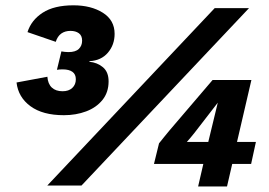

<svg xmlns="http://www.w3.org/2000/svg" viewBox="-20 -691 1001 715"><path d="M218 -262Q139 -262 93.4 -295.5Q47.8 -329 41.6 -383.8L156.4 -405.2Q158.4 -378.6 173 -364.9Q187.6 -351.2 213 -351.2Q236 -351.2 249.2 -363.6Q262.4 -376 262.4 -395.8Q262.4 -414.6 249.6 -423.6Q236.8 -432.6 213.8 -432.6Q206.8 -432.6 201.9 -432.3Q197 -432 192 -431L208.6 -499.6Q214.8 -498.6 221.3 -497.8Q227.8 -497 234.8 -497Q261.4 -497 273.6 -508.9Q285.8 -520.8 285.8 -539.6Q285.8 -558.4 273.7 -567.2Q261.6 -576 242.4 -576Q222 -576 208.1 -566Q194.2 -556 187.6 -535.2L82.4 -571.4Q96.4 -616 138.9 -643.6Q181.4 -671.2 253.6 -671.2Q319 -671.2 362.9 -643.6Q406.8 -616 406.8 -565Q406.8 -524.2 381.9 -494.9Q357 -465.6 313.4 -463.2L312.4 -461Q342.6 -458.2 363.5 -440.5Q384.4 -422.8 384.4 -387.8Q384.4 -347 361.5 -318.7Q338.6 -290.4 300.8 -276.2Q263 -262 218 -262ZM156 0 779.4 -660.6H907.2L283.4 0ZM717.8 3.4 737.2 -80.6H553.4L572.2 -157.2Q583 -170.6 591.7 -181.5Q600.4 -192.4 609.9 -203.7Q619.4 -215 632 -229.6L771.6 -393H916.2L862.6 -162.4H933L915.2 -80.6H844.8L825.4 3.4ZM675.8 -162.4H755.6L791 -308.6L703.4 -195.2Q695.8 -185.8 688.9 -177.5Q682 -169.2 675.8 -162.4Z"/></svg>

Font: Work Sans
Style: Italic
Weight: 400
Italic angle: -13°
Designer: Wei Huang
Foundry: Wei Huang
Version: Version 2.012